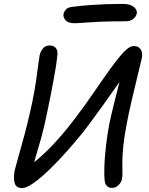

<svg xmlns="http://www.w3.org/2000/svg" viewBox="-20 -950 766 984"><path d="M94 14Q63 14 55.5 -11Q48 -36 55 -75Q60 -95 70 -131.5Q80 -168 93.5 -215.5Q107 -263 120.5 -317.5Q134 -372 146 -430Q157 -483 164 -530.5Q171 -578 175.5 -614Q180 -650 183 -666Q187 -686 200 -701.5Q213 -717 233 -717Q246 -717 256 -712Q266 -707 271 -695.5Q276 -684 274 -665Q272 -644 267 -611.5Q262 -579 254.5 -540Q247 -501 239 -458.5Q231 -416 222 -375Q207 -300 190.5 -241Q174 -182 160.5 -137.5Q147 -93 141 -60L112 -85Q156 -117 199.5 -157Q243 -197 285 -245Q327 -293 366 -345Q419 -415 464 -481Q509 -547 546.5 -599Q584 -651 613.5 -682.5Q643 -714 666 -714Q690 -714 701 -697Q712 -680 707 -653Q704 -641 696 -607Q688 -573 676.5 -525.5Q665 -478 652.5 -424.5Q640 -371 630 -318Q617 -251 612 -202Q607 -153 607 -119.5Q607 -86 607.5 -65.5Q608 -45 605 -33Q604 -22 596 -11Q588 0 577.5 6.5Q567 13 553 13Q539 13 529 4Q519 -5 517 -20Q513 -52 515 -100.5Q517 -149 523.5 -205Q530 -261 540 -314Q549 -357 561.5 -407.5Q574 -458 586 -505Q598 -552 607.5 -587Q617 -622 621 -633L652 -616Q640 -598 618 -566.5Q596 -535 568.5 -496Q541 -457 512 -416.5Q483 -376 456.5 -340Q430 -304 411 -279Q371 -229 325 -177Q279 -125 234 -81.5Q189 -38 152 -12Q115 14 94 14ZM361 -831Q329 -831 315.5 -846.5Q302 -862 306 -880Q308 -890 318 -901.5Q328 -913 352 -915Q399 -921 440.5 -924Q482 -927 523 -928.5Q564 -930 607 -930Q638 -930 654.5 -921.5Q671 -913 677 -901.5Q683 -890 681 -881Q677 -863 661.5 -852Q646 -841 623 -841Q541 -841 489.5 -838.5Q438 -836 408.5 -833.5Q379 -831 361 -831Z"/></svg>

Font: Shantell Sans
Style: Italic
Weight: 400
Italic angle: -11°
Designer: Stephen Nixon, Anya Danilova, Shantell Martin
Foundry: Arrow Type
Version: Version 1.011;[c5ecc13dd]